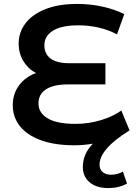

<svg xmlns="http://www.w3.org/2000/svg" viewBox="-20 -730 695 978"><path d="M606 144 627 205Q586 228 532 228Q471 228 436.5 198.5Q402 169 402 121Q402 54 453 2Q405 10 359 10Q258 10 187.5 -16Q117 -42 81 -88Q45 -134 45 -194Q45 -252 77 -295Q109 -338 163 -358Q122 -380 98.5 -419.5Q75 -459 75 -508Q75 -564 108.5 -609.5Q142 -655 209 -682.5Q276 -710 374 -710Q440 -710 503 -696Q566 -682 613 -658L576 -555Q488 -601 379 -601Q293 -601 249.5 -573.5Q206 -546 206 -500Q206 -455 238 -431.5Q270 -408 332 -408H517V-300H325Q254 -300 215 -275.5Q176 -251 176 -203Q176 -155 223 -127Q270 -99 365 -99Q430 -99 492.5 -117.5Q555 -136 598 -167L640 -66Q487 29 487 109Q487 133 503 146.5Q519 160 546 160Q562 160 578.5 155.5Q595 151 606 144Z"/></svg>

Font: Montserrat Alternates SemiBold
Style: Regular
Weight: 600
Designer: Julieta Ulanovsky
Foundry: Julieta Ulanovsky
Version: Version 7.200